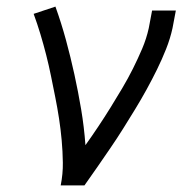

<svg xmlns="http://www.w3.org/2000/svg" viewBox="-20 -562 590 582"><path d="M164 0Q171 -35 170.5 -69Q170 -103 167 -136.5Q164 -170 159 -202.5Q154 -235 147.5 -267.5Q141 -300 134.5 -332Q128 -364 120 -395.5Q112 -427 102.5 -458.5Q93 -490 82 -520L148 -542Q166 -492 180 -440.5Q194 -389 205.5 -336.5Q217 -284 226 -230.5Q235 -177 239 -122Q259 -150 278 -178.5Q297 -207 315 -236Q333 -265 350.5 -294.5Q368 -324 383 -354Q398 -384 411 -414.5Q424 -445 431 -477L441 -530H513L503 -477Q496 -445 483.5 -413.5Q471 -382 456 -351.5Q441 -321 424.5 -291Q408 -261 390 -231.5Q372 -202 353.5 -172.5Q335 -143 315.5 -114.5Q296 -86 276 -57Q256 -28 236 0Z"/></svg>

Font: Lode
Style: Italic
Weight: 400
Italic angle: -11°
Monospace: yes
Designer: Belleve Invis
Foundry: Belleve Invis
Version: Version 29.2.0; ttfautohint (v1.8.3)